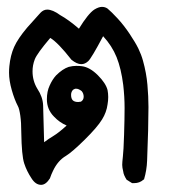

<svg xmlns="http://www.w3.org/2000/svg" viewBox="-20 -342 540 550"><path d="M5.9 -133.8Q5.9 -143.6 6.8 -152.3Q9.8 -183.6 20.5 -207.5Q31.2 -231.4 57.6 -262.7Q86.9 -295.9 95.7 -305.2Q104.5 -314.5 115.2 -314.5Q130.9 -314.5 152.3 -298.8Q176.8 -285.2 206.1 -259.8Q232.4 -302.7 250 -314.5Q262.7 -322.3 272 -322.3Q281.2 -322.3 288.1 -317.4Q298.8 -308.6 316.9 -289.1Q335 -269.5 351.6 -244.6Q368.2 -219.7 376.5 -202.6Q384.8 -185.5 389.6 -168Q399.4 -132.8 402.3 -99.1Q405.3 -65.4 405.3 -35.2Q405.3 21.5 401.4 118.2Q400.4 145.5 392.6 171.9L390.6 172.9Q379.9 182.6 364.3 182.6Q362.3 182.6 358.4 182.6L342.8 172.9Q334 159.2 333 149.4Q330.1 137.7 330.1 130.4Q330.1 123 332 106.4Q334 89.8 335.4 44.4Q336.9 -1 336.9 -32.7Q336.9 -64.5 333 -98.6Q327.1 -145.5 314 -178.2Q300.8 -210.9 275.4 -238.3Q242.2 -175.8 232.9 -167Q223.6 -158.2 212.9 -158.2Q200.2 -158.2 184.6 -170.9Q146.5 -219.7 124 -233.4Q85.9 -188.5 79.6 -171.9Q73.2 -155.3 73.2 -137.7Q73.2 -110.4 86.9 -87.9Q102.5 -64.5 103.5 -40.5Q104.5 -16.6 106.4 65.4Q119.1 55.7 133.8 46.9Q148.4 38.1 170.9 17.6Q150.4 8.8 134.8 -7.8Q114.3 -28.3 114.3 -57.6Q114.3 -80.1 122.1 -96.7Q129.9 -114.3 140.6 -126Q159.2 -144.5 176.8 -150.4Q188.5 -153.3 198.2 -153.3Q208 -153.3 214.8 -152.3Q237.3 -149.4 260.3 -126.5Q283.2 -103.5 288.1 -84Q290 -74.2 290 -64Q290 -53.7 288.1 -43Q285.2 -20.5 272.5 0Q258.8 22.5 222.7 58.1Q186.5 93.8 168.9 104.5Q145.5 118.2 131.8 147.5Q127 157.2 123 168.9Q111.3 187.5 97.7 187.5Q82 187.5 70.3 168.9Q56.6 148.4 49.3 126Q42 103.5 41 38.1Q41 8.8 38.1 -11.2Q35.2 -31.2 31.2 -38.1Q21.5 -56.6 13.7 -84Q5.9 -111.3 5.9 -133.8ZM213.9 -81.1Q205.1 -87.9 198.2 -87.9Q196.3 -87.9 195.3 -87.9L189.5 -85Q183.6 -79.1 183.6 -70.3Q183.6 -59.6 188.5 -54.7Q193.4 -49.8 204.1 -49.8Q207 -49.8 211.9 -50.8Q219.7 -55.7 219.7 -64.9Q219.7 -74.2 213.9 -81.1Z"/></svg>

Font: JasonHandwriting2
Style: SemiBold
Weight: 600
Version: Version 1.04.7